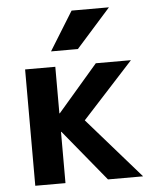

<svg xmlns="http://www.w3.org/2000/svg" viewBox="-54 -809 698 855"><g transform="rotate(-5 295.0 -381.5)"><path d="M206 -312 385 -520H542L314 -271L551 0H394L206 -229H204V0H69V-520H204V-312ZM298 -763H465L311 -590H191Z"/></g></svg>

Font: Mplus 1p Bold
Style: Bold
Weight: 700
Version: Version 1.061